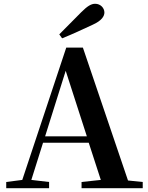

<svg xmlns="http://www.w3.org/2000/svg" viewBox="-20 -997 786 1017"><path d="M294 -815 309 -794C364 -816 417 -841 471 -866C520 -888 533 -912 533 -931C533 -954 513 -977 484 -977C463 -977 443 -965 410 -932C374 -896 334 -855 294 -815ZM328 -622 440 -275H219ZM412 0H736V-33L658 -41L419 -745H331L98 -44L13 -33V0H240V-33L146 -44L208 -241H450L514 -44L412 -33Z"/></svg>

Font: Source Han Serif CN
Style: Bold
Weight: 700
Designer: Ryoko NISHIZUKA 西塚涼子 (kana & ideographs); Frank Grießhammer (Latin, Greek & Cyrillic); Wenlong ZHANG 张文龙 (bopomofo); San
Foundry: Adobe
Version: Version 2.003;hotconv 1.1.1;makeotfexe 2.6.0